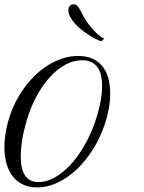

<svg xmlns="http://www.w3.org/2000/svg" viewBox="-39 -842 656 872"><path d="M-3.9 -283.7Q13.2 -349.1 46.1 -404.8Q79.1 -460.4 121.8 -501.2Q164.6 -542 214.6 -564.9Q264.6 -587.9 315.4 -587.9Q356.4 -587.9 384.5 -574Q412.6 -560.1 429.7 -536.6Q446.8 -513.2 454.1 -482.4Q461.4 -451.7 461.4 -418Q461.4 -381.3 454.3 -344.7Q447.3 -308.1 436 -274.9Q415 -213.4 381.8 -161.4Q348.6 -109.4 307.9 -71.3Q267.1 -33.2 221.2 -12Q175.3 9.3 129.4 9.3Q94.7 9.3 67.1 -3.2Q39.6 -15.6 20.5 -39.1Q1.5 -62.5 -8.8 -96.4Q-19 -130.4 -19 -172.9Q-19 -199.7 -15.1 -227.8Q-11.2 -255.9 -3.9 -283.7ZM136.7 -15.1Q171.9 -15.1 208.3 -35.2Q244.6 -55.2 278.6 -91.1Q312.5 -127 341.8 -176.8Q371.1 -226.6 392.1 -286.1Q397.9 -302.2 403.6 -322.3Q409.2 -342.3 414.1 -364Q418.9 -385.7 421.9 -408.4Q424.8 -431.2 424.8 -452.6Q424.8 -476.1 420.4 -497.3Q416 -518.6 405.5 -534.2Q395 -549.8 377.2 -559.1Q359.4 -568.4 333 -568.4Q294.9 -568.4 257.6 -548.1Q220.2 -527.8 186.8 -491Q153.3 -454.1 126 -402.8Q98.6 -351.6 80.6 -289.6Q68.4 -248 61.8 -206.3Q55.2 -164.6 55.2 -130.4Q55.2 -15.1 136.7 -15.1ZM420.4 -654.3Q409.2 -658.2 394 -666Q378.9 -673.8 362.3 -684.6Q345.7 -695.3 329.3 -708.5Q313 -721.7 300.3 -736.3Q287.6 -751 279.5 -765.9Q271.5 -780.8 271.5 -794.9Q271.5 -806.2 277.1 -814.2Q282.7 -822.3 294.9 -822.3Q305.2 -822.3 311.8 -815.7Q318.4 -809.1 325 -796.9Q331.5 -784.7 340.1 -768.1Q348.6 -751.5 363.3 -731.9Q380.9 -708.5 399.9 -690.9Q418.9 -673.3 434.6 -666.5Z"/></svg>

Font: Petit Formal Script
Style: Regular
Weight: 400
Version: Version 1.001; ttfautohint (v0.8) -G 200 -r 50